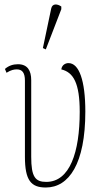

<svg xmlns="http://www.w3.org/2000/svg" viewBox="-20 -825 453 855"><path d="M184 -605 253 -784V-796C236 -808 213 -811 208 -787L171 -611ZM184 10C287 10 360 -96 360 -328C360 -467 332 -544 285 -544C274 -544 256 -538 253 -516C307 -503 335 -455 335 -327C335 -147 291 -15 186 -15C137 -15 119 -37 119 -127V-468C119 -510 103 -539 60 -539C39 -539 19 -533 2 -518L9 -501C30 -514 43 -516 55 -516C79 -516 91 -501 91 -466V-127C91 -22 118 10 184 10Z"/></svg>

Font: Noto Serif ExtraCondensed Thin
Style: Regular
Weight: 100
Width: 2
Designer: Monotype Design Team
Foundry: Monotype Imaging Inc.
Version: Version 2.013